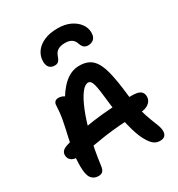

<svg xmlns="http://www.w3.org/2000/svg" viewBox="-231 -1154 1215 1311"><g transform="rotate(-30 376.5 -498.0)"><path d="M645 10Q617 10 596 -6.5Q575 -23 553 -63Q534 -98 518 -151Q502 -204 491 -263Q480 -322 474 -374Q467 -438 461.5 -479Q456 -520 450 -541.5Q444 -563 436 -572Q428 -581 416 -581Q391 -581 362.5 -543.5Q334 -506 305 -435Q276 -364 251 -265Q226 -166 210 -44Q207 -17 195.5 -4.5Q184 8 161 8Q124 8 104.5 -19Q85 -46 85 -112Q85 -173 94.5 -229Q104 -285 116.5 -338.5Q129 -392 139 -445Q149 -498 151 -553Q151 -571 160.5 -581.5Q170 -592 190 -592Q208 -592 226.5 -582.5Q245 -573 260 -550L209 -533Q251 -617 304.5 -664Q358 -711 421 -711Q487 -711 523 -676Q559 -641 578 -566.5Q597 -492 610 -373Q618 -297 632 -243Q646 -189 661 -151Q676 -113 686 -86.5Q696 -60 696 -38Q696 -15 683.5 -2.5Q671 10 645 10ZM108 -174Q68 -174 50 -189.5Q32 -205 32 -231Q32 -249 43.5 -261.5Q55 -274 80 -282Q186 -317 324 -336Q462 -355 630 -355Q681 -355 699.5 -340Q718 -325 718 -298Q718 -266 691 -245.5Q664 -225 617 -225Q528 -225 460 -219.5Q392 -214 339.5 -206.5Q287 -199 246 -191.5Q205 -184 171.5 -179Q138 -174 108 -174ZM422 -1006Q478 -1006 519.5 -986.5Q561 -967 584.5 -935Q608 -903 608 -866Q608 -832 590.5 -816Q573 -800 546 -800Q527 -800 514.5 -810Q502 -820 494 -843Q487 -867 468 -880.5Q449 -894 415 -894Q379 -894 358.5 -881Q338 -868 330 -844Q322 -819 311 -807Q300 -795 280 -795Q252 -795 237.5 -811.5Q223 -828 223 -859Q223 -899 246 -932.5Q269 -966 313.5 -986Q358 -1006 422 -1006Z"/></g></svg>

Font: Shantell Sans SemiBold
Style: Regular
Weight: 600
Designer: Stephen Nixon, Anya Danilova, Shantell Martin
Foundry: Arrow Type
Version: Version 1.011;[c5ecc13dd]